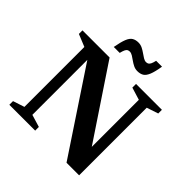

<svg xmlns="http://www.w3.org/2000/svg" viewBox="-224 -1069 1256 1256"><g transform="rotate(45 403.5 -441.5)"><path d="M123.5 -60V-614.5L38 -649.5V-682.5H289L653.5 -136.5L620 -100V-622L533.5 -648.5V-682.5H773V-648.5L693 -622V3.5H576.5L168.5 -611.5L197 -626.5V-60L283 -34V0H44V-34ZM574 -882.5Q565 -827 553 -797.8Q541 -768.5 523.5 -758Q506 -747.5 480 -747.5Q460.5 -747.5 443.2 -756Q426 -764.5 410.8 -775.5Q395.5 -786.5 381.8 -795Q368 -803.5 355 -803.5Q345.5 -803.5 338.2 -799.5Q331 -795.5 325.5 -784.2Q320 -773 314.5 -750.5H259.5Q269.5 -806 281.2 -835.2Q293 -864.5 310.8 -875Q328.5 -885.5 353.5 -885.5Q373.5 -885.5 390.5 -877Q407.5 -868.5 423 -857.5Q438.5 -846.5 452.2 -838Q466 -829.5 478.5 -829.5Q488.5 -829.5 495.8 -833.5Q503 -837.5 508.8 -849Q514.5 -860.5 519.5 -882.5Z"/></g></svg>

Font: Newsreader SemiBold
Style: Regular
Weight: 600
Designer: Hugues Gentile
Foundry: Production Type
Version: Version 1.003